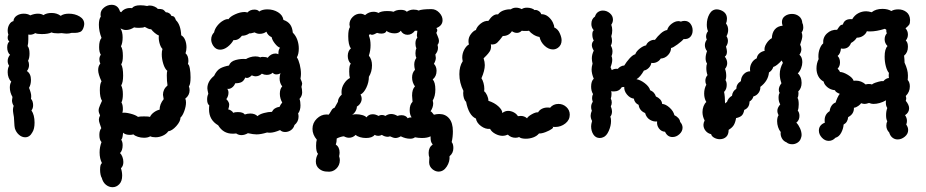

<svg xmlns="http://www.w3.org/2000/svg" viewBox="-20 -578 3857 800"><path d="M154 -436Q135 -436 127 -440Q113 -431 98 -434Q98 -431 98 -414Q98 -397 95 -386Q103 -377 103 -355Q103 -336 97 -325Q101 -317 101 -307Q101 -293 92 -282Q109 -271 109 -245Q109 -226 101 -212Q110 -190 110 -178Q110 -170 109 -166Q113 -163 115.5 -155.5Q118 -148 118 -140Q118 -126 111 -118Q124 -99 124 -67Q124 -41 115 -27Q104 -6 85 -6Q71 -6 59 -16.5Q47 -27 42 -43Q40 -52 39.5 -66Q39 -80 38 -90Q37 -96 35.5 -105Q34 -114 34 -121Q34 -128 37 -137Q30 -148 30 -160Q30 -164 32 -174Q21 -193 21 -213Q21 -228 27 -238Q20 -244 16 -254.5Q12 -265 12 -277Q12 -294 18 -304Q12 -313 12 -324Q12 -338 22 -350Q16 -354 13 -362.5Q10 -371 10 -380Q10 -398 19 -405Q12 -411 12 -421Q12 -429 15 -433Q12 -442 12 -450Q12 -465 19 -476.5Q26 -488 36 -490Q37 -504 49.5 -512.5Q62 -521 79 -521Q95 -521 106 -514Q123 -521 138 -521Q152 -521 161 -515Q174 -524 195 -524Q217 -524 233 -512Q245 -521 267 -521Q292 -521 311.5 -509.5Q331 -498 331 -478Q331 -474 329 -466Q324 -449 314 -445Q304 -441 293 -441Q282 -441 278 -441Q269 -438 258 -438Q251 -438 237 -440L222 -439Q202 -439 195 -443Q181 -436 154 -436Z M765 -324Q765 -319 763 -311Q768 -309 771 -292.5Q774 -276 774 -256Q774 -226 767 -218Q770 -211 770 -202Q770 -181 752 -167Q755 -161 755 -151Q755 -135 748 -115.5Q741 -96 732 -88Q732 -72 714.5 -52.5Q697 -33 681 -31Q674 -20 659 -13Q644 -6 628 -6Q615 -6 606 -10Q596 -4 580 -4Q567 -4 554.5 -8Q542 -12 536 -18Q528 -16 522 -16Q502 -16 493 -25Q492 -20 491 -10.5Q490 -1 485 4Q491 13 491 27Q491 49 480 60Q486 65 490 75.5Q494 86 494 97Q494 114 484 123Q489 138 489 154Q489 177 477 189.5Q465 202 449 202Q434 202 421.5 192Q409 182 404 163Q401 159 399 149.5Q397 140 397 129Q397 105 405 102Q395 83 395 57Q395 35 403 14Q394 5 394 -16Q394 -34 402 -44Q400 -51 396 -61.5Q392 -72 392 -80Q392 -87 397 -97Q391 -109 391 -118Q391 -127 397 -140Q403 -153 405 -158Q396 -172 396 -202Q396 -229 403 -239Q389 -269 389 -286Q389 -303 398 -313Q394 -321 394 -331Q394 -341 400 -350Q393 -361 393 -382Q393 -409 403 -420Q392 -448 392 -475Q392 -498 400 -509Q399 -512 399 -518Q399 -535 413.5 -546.5Q428 -558 445 -558Q458 -558 467 -551Q476 -544 480 -530L485 -527Q492 -537 504 -541.5Q516 -546 530 -544Q539 -556 564 -556Q580 -556 593 -553Q599 -555 604 -555Q614 -555 624 -550.5Q634 -546 637 -541Q650 -541 656.5 -539Q663 -537 671 -527Q679 -527 685.5 -522.5Q692 -518 694 -512Q703 -511 706.5 -507Q710 -503 713 -494Q733 -475 735 -431Q746 -425 751.5 -411Q757 -397 757 -381Q757 -368 753 -356Q765 -346 765 -324ZM645 -121Q645 -144 662 -165Q659 -180 659 -183Q659 -206 678 -222Q675 -240 675 -264Q675 -277 677 -283Q667 -291 660.5 -311.5Q654 -332 654 -352Q654 -365 657 -374Q649 -382 644.5 -399Q640 -416 642 -430Q634 -433 624.5 -441Q615 -449 610 -456Q603 -456 596.5 -459Q590 -462 583 -466Q578 -462 559 -462Q544 -462 539 -464Q522 -453 505 -453Q493 -453 482 -460Q491 -445 491 -422Q491 -399 484 -385Q492 -374 492 -345Q492 -320 485 -310Q493 -296 493 -263Q493 -235 485 -222Q492 -209 492 -185Q492 -163 486 -151Q492 -142 492 -123Q492 -116 490 -108Q502 -110 523.5 -104.5Q545 -99 555 -91Q561 -93 580 -93Q600 -93 605 -91Q610 -102 622 -110.5Q634 -119 645 -121Z M860 -413Q860 -431 872 -443Q875 -458 886 -471.5Q897 -485 910.5 -492.5Q924 -500 932 -498Q939 -509 960 -518.5Q981 -528 999 -528Q1003 -528 1011 -526Q1022 -538 1040 -538Q1054 -538 1060 -530Q1073 -539 1094 -539Q1119 -539 1138.5 -527Q1158 -515 1161 -495Q1179 -489 1188.5 -476.5Q1198 -464 1200 -442Q1213 -429 1219 -411.5Q1225 -394 1225 -376Q1225 -353 1217 -339Q1224 -329 1229 -309Q1234 -289 1234 -270Q1234 -262 1232 -250Q1239 -235 1239 -230Q1239 -227 1236 -216Q1237 -212 1238 -206.5Q1239 -201 1239 -193Q1239 -178 1228 -166Q1232 -155 1232 -139Q1232 -118 1222 -105Q1224 -101 1224 -92Q1224 -71 1207 -57Q1203 -43 1192 -35.5Q1181 -28 1168 -28Q1155 -28 1147 -36Q1121 -25 1105 -25Q1097 -25 1093 -26Q1067 -18 1049 -18Q1036 -18 1013 -23Q999 -15 986 -15Q974 -15 964 -22Q959 -21 949 -21Q910 -21 889 -56Q851 -78 851 -122Q851 -133 852 -139Q843 -145 843 -164Q843 -177 848 -187Q844 -205 844 -210Q844 -239 872 -262Q883 -285 897.5 -293Q912 -301 934 -305Q940 -322 962 -328Q984 -334 1005 -332Q1011 -336 1022 -339.5Q1033 -343 1044 -343Q1056 -343 1065 -339Q1067 -341 1075 -341Q1081 -341 1087 -340Q1093 -339 1095 -337Q1109 -355 1128 -355Q1134 -355 1140 -352V-355Q1140 -372 1147 -379Q1137 -382 1125.5 -396.5Q1114 -411 1112 -423Q1096 -430 1090 -446Q1078 -437 1062 -437Q1051 -437 1041 -443Q1024 -438 1019 -439Q1005 -429 988 -429Q973 -409 953 -411Q944 -395 928.5 -383Q913 -371 897 -371Q879 -371 868 -388Q860 -401 860 -413ZM935 -142Q935 -134 931 -122Q935 -122 942.5 -117.5Q950 -113 951 -108Q959 -111 971 -111Q993 -111 1000 -101Q1011 -105 1023 -105Q1042 -105 1053 -94Q1061 -102 1079.5 -107Q1098 -112 1113 -112Q1122 -130 1145 -133Q1147 -140 1156 -151Q1152 -157 1149 -167Q1146 -177 1146 -187Q1146 -208 1156 -218Q1145 -232 1145 -251Q1145 -264 1149 -273Q1141 -268 1131 -268Q1122 -268 1116 -275Q1107 -266 1091 -266Q1081 -266 1071 -271Q1060 -260 1044 -260Q1039 -260 1029 -264Q1014 -249 1002 -255Q996 -241 986.5 -236Q977 -231 960 -231Q956 -220 946.5 -213Q937 -206 927 -208Q932 -201 932 -192Q932 -177 923 -165Q935 -153 935 -142Z M1282 -41Q1282 -66 1300 -83.5Q1318 -101 1340 -101Q1346 -101 1349 -100Q1353 -104 1356.5 -110.5Q1360 -117 1363.5 -122Q1367 -127 1374 -129Q1373 -127 1388 -154Q1388 -169 1404 -184Q1403 -188 1403 -195Q1403 -213 1413.5 -229.5Q1424 -246 1438 -253Q1435 -262 1435 -280Q1435 -308 1442 -312Q1429 -325 1429 -345Q1429 -355 1432.5 -363.5Q1436 -372 1442 -376Q1431 -391 1431 -427Q1431 -455 1438 -465Q1436 -473 1436 -476Q1436 -494 1449.5 -507.5Q1463 -521 1481 -521Q1491 -521 1501 -515Q1517 -529 1536 -529Q1548 -529 1557 -524Q1568 -532 1594 -532Q1611 -532 1620 -529Q1631 -537 1650 -537Q1668 -537 1675 -529Q1688 -538 1703 -538Q1716 -538 1724 -534Q1738 -540 1778 -540Q1796 -540 1810 -525.5Q1824 -511 1824 -494Q1824 -471 1798 -461Q1802 -457 1802 -452Q1802 -448 1798 -441Q1800 -435 1804.5 -425Q1809 -415 1809 -408Q1809 -398 1803 -391Q1805 -383 1805 -379Q1805 -364 1794 -351Q1796 -341 1796 -337Q1796 -326 1788 -312Q1799 -301 1799 -283Q1799 -260 1783 -247Q1794 -235 1794 -205Q1794 -177 1783 -159Q1785 -151 1785 -147Q1785 -131 1774 -114Q1777 -114 1781 -108.5Q1785 -103 1788 -100Q1800 -103 1810 -103Q1836 -103 1851.5 -84.5Q1867 -66 1867 -31Q1867 -7 1862 14Q1869 22 1869 39Q1869 60 1853 73Q1855 95 1841.5 116Q1828 137 1807 137Q1795 137 1783 128Q1768 116 1768 98L1769 78Q1766 71 1766 59Q1766 36 1783 24Q1777 17 1775.5 10Q1774 3 1774 -10Q1761 -3 1738 -3Q1723 -3 1709 -6Q1702 0 1689 0Q1670 0 1650 -10Q1638 -3 1628 -3Q1619 -3 1605 -10Q1599 -8 1596 -8Q1583 -8 1571 -16Q1564 -12 1556 -12Q1548 -12 1541 -16Q1531 -3 1505 -3Q1492 -3 1480 -6.5Q1468 -10 1462 -16Q1450 -4 1434 -4Q1424 -4 1413 -10Q1408 -10 1399.5 -7.5Q1391 -5 1383 -1Q1383 14 1379 24Q1395 35 1395 58Q1395 63 1393 73Q1396 82 1396 89Q1396 111 1380.5 125.5Q1365 140 1343 137Q1324 137 1310 125.5Q1296 114 1296 95Q1296 78 1305 63Q1297 55 1297 29Q1297 13 1300 4Q1282 -17 1282 -41ZM1624 -439Q1613 -439 1603 -442.5Q1593 -446 1591 -450Q1587 -438 1569 -438Q1560 -438 1551 -441Q1537 -433 1530 -433Q1526 -433 1521 -436L1517 -430Q1524 -413 1524 -390Q1524 -367 1517 -346Q1530 -330 1530 -306Q1530 -279 1517 -258Q1517 -235 1506.5 -213Q1496 -191 1482 -184Q1487 -176 1487 -166Q1487 -157 1481.5 -148Q1476 -139 1467 -134Q1467 -124 1461 -114Q1455 -104 1447 -100Q1457 -102 1464 -102Q1477 -102 1489.5 -98.5Q1502 -95 1507 -89Q1516 -102 1533 -102Q1545 -102 1557 -95Q1564 -99 1571 -99Q1579 -99 1586 -95Q1597 -103 1610 -103Q1623 -103 1636 -95Q1644 -98 1653 -98Q1671 -98 1679 -85Q1684 -89 1695 -89Q1687 -100 1687 -119Q1687 -142 1699 -154Q1697 -172 1697 -180Q1697 -206 1709 -218Q1697 -235 1697 -255Q1697 -275 1709 -287Q1706 -299 1706 -309Q1706 -325 1715 -337Q1711 -344 1711 -356Q1711 -369 1715 -376Q1711 -385 1711 -397Q1711 -413 1719 -421Q1717 -427 1717 -431Q1717 -436 1718 -440.5Q1719 -445 1719 -450H1709Q1696 -433 1678 -433Q1669 -433 1661.5 -437.5Q1654 -442 1650 -450Q1642 -439 1624 -439Z M2171 0Q2151 0 2143 -7Q2136 -4 2128 -4Q2109 -4 2096 -17Q2084 -12 2075 -12Q2059 -12 2043.5 -20.5Q2028 -29 2022 -41Q2003 -39 1984.5 -52.5Q1966 -66 1963 -84Q1933 -97 1922 -154Q1916 -159 1913 -169Q1910 -179 1910 -189Q1910 -196 1911 -199Q1894 -233 1894 -269Q1894 -302 1908 -323Q1906 -333 1906 -338Q1906 -355 1914 -370.5Q1922 -386 1934 -393Q1932 -398 1932 -407Q1932 -423 1942.5 -436.5Q1953 -450 1963 -453Q1967 -467 1982.5 -479.5Q1998 -492 2015 -491Q2035 -521 2055 -518Q2064 -530 2079.5 -535Q2095 -540 2108 -539Q2118 -546 2130 -546Q2142 -546 2154 -540Q2162 -546 2176 -546Q2186 -546 2195 -543Q2204 -540 2207 -536Q2215 -538 2224 -532.5Q2233 -527 2235 -519Q2252 -519 2264.5 -508.5Q2277 -498 2283.5 -484.5Q2290 -471 2289 -464Q2306 -456 2313 -438Q2320 -422 2320 -410Q2320 -390 2305 -379Q2295 -372 2284 -372Q2266 -372 2249.5 -387Q2233 -402 2228 -424Q2215 -426 2203 -433.5Q2191 -441 2184 -450Q2181 -449 2169 -449Q2158 -449 2154 -450Q2145 -441 2134 -441Q2123 -441 2113 -448Q2100 -428 2075 -428Q2062 -410 2052 -400.5Q2042 -391 2025 -393Q2026 -390 2026 -384Q2026 -372 2020 -363Q2014 -354 2006.5 -346.5Q1999 -339 1995 -335Q2000 -320 2000 -307Q2000 -284 1986 -252Q1991 -245 1994.5 -232.5Q1998 -220 1998 -208Q1998 -201 1997 -198Q2004 -193 2009.5 -181Q2015 -169 2015 -158Q2040 -150 2056.5 -135Q2073 -120 2073 -107Q2084 -116 2097 -116Q2109 -116 2120.5 -110Q2132 -104 2138 -94Q2143 -95 2150 -95Q2165 -95 2176 -85Q2180 -93 2196 -102Q2212 -111 2222 -110Q2228 -120 2238.5 -125Q2249 -130 2261 -130Q2269 -130 2272 -129Q2285 -145 2307 -145Q2326 -145 2340 -132Q2354 -119 2354 -100Q2354 -78 2335.5 -63.5Q2317 -49 2294 -49Q2285 -49 2281 -50Q2289 -48 2279.5 -41Q2270 -34 2253 -27.5Q2236 -21 2226 -22Q2217 -11 2202 -5.5Q2187 0 2171 0Z M2479 -3Q2462 -3 2452.5 -17.5Q2443 -32 2443 -52Q2443 -60 2447 -74Q2441 -85 2441 -96Q2441 -105 2446 -117Q2443 -123 2443 -132Q2443 -144 2450 -154Q2447 -162 2447 -169Q2447 -179 2451 -186Q2443 -199 2443 -217Q2443 -240 2454 -250Q2445 -271 2445 -289Q2445 -299 2449 -313Q2446 -325 2446 -335Q2446 -351 2454 -367Q2446 -380 2446 -390Q2446 -401 2454 -409Q2448 -420 2448 -434Q2448 -448 2454 -452Q2444 -463 2444 -478Q2444 -499 2459 -509Q2463 -522 2472 -528Q2481 -534 2492 -534Q2508 -534 2521 -523Q2534 -512 2534 -496Q2534 -485 2527 -475Q2531 -464 2531 -452Q2531 -438 2527 -427Q2530 -417 2530 -408Q2530 -397 2525 -388Q2532 -377 2532 -363Q2532 -353 2528 -344Q2531 -338 2531 -329Q2531 -316 2524 -298Q2528 -290 2529 -286Q2541 -293 2554 -291Q2559 -297 2566.5 -301Q2574 -305 2581 -305Q2590 -320 2603 -334.5Q2616 -349 2627 -352Q2631 -364 2645.5 -375.5Q2660 -387 2672 -389Q2676 -400 2687 -406.5Q2698 -413 2709 -412Q2720 -427 2733.5 -439Q2747 -451 2760 -453Q2764 -468 2778.5 -479Q2793 -490 2807 -490Q2811 -490 2817 -488Q2824 -491 2832 -491Q2848 -491 2857 -479Q2866 -467 2866 -451Q2866 -435 2856.5 -424.5Q2847 -414 2828 -415Q2822 -407 2803 -393Q2784 -379 2776 -378Q2776 -362 2763.5 -348.5Q2751 -335 2733 -334Q2727 -324 2716 -319Q2705 -314 2694 -316Q2692 -304 2683 -295Q2674 -286 2663 -284Q2648 -257 2632 -248Q2649 -245 2667 -231Q2685 -217 2689 -202Q2707 -195 2713 -176Q2723 -172 2730.5 -164Q2738 -156 2739 -145Q2754 -144 2770 -129.5Q2786 -115 2790 -98Q2799 -94 2806 -86.5Q2813 -79 2814 -70Q2824 -59 2824 -46Q2824 -31 2811 -19Q2798 -7 2782 -7Q2761 -7 2751 -29Q2735 -30 2725.5 -43Q2716 -56 2718 -72Q2703 -70 2688 -79Q2673 -88 2668 -107Q2644 -117 2641 -141Q2624 -149 2621 -167Q2605 -169 2592.5 -184Q2580 -199 2581 -216Q2578 -215 2571 -215Q2560 -197 2538 -197Q2530 -197 2526 -198Q2528 -196 2528 -187Q2528 -176 2525 -167Q2529 -160 2529 -151Q2529 -142 2525 -135Q2530 -123 2530 -114Q2530 -100 2523 -92Q2526 -85 2526 -74Q2526 -54 2516.5 -32.5Q2507 -11 2493 -6Q2486 -3 2479 -3Z M2979 2Q2967 2 2956 -4Q2945 -10 2943 -19Q2929 -22 2920 -33Q2911 -44 2911 -58Q2911 -66 2916 -76Q2907 -93 2907 -111Q2907 -124 2911.5 -135.5Q2916 -147 2923 -153Q2914 -168 2914 -188Q2914 -209 2923 -225Q2919 -232 2919 -241Q2919 -255 2928 -265Q2923 -278 2923 -295Q2923 -306 2926 -313Q2920 -322 2920 -335Q2920 -349 2926 -365Q2917 -376 2917 -390Q2917 -402 2925 -413Q2922 -419 2922 -426Q2922 -438 2930 -448Q2925 -460 2925 -475Q2925 -500 2936 -519.5Q2947 -539 2967 -539Q2973 -539 2982 -536Q3009 -526 3009 -500Q3009 -489 3005 -480Q3014 -469 3014 -453Q3014 -440 3007 -427Q3013 -418 3013 -408Q3013 -395 3005 -384Q3009 -370 3009 -363Q3009 -348 3000 -342Q3010 -329 3010 -315Q3010 -302 3001 -291Q3006 -278 3006 -261Q3006 -252 3003 -244Q3008 -237 3008 -224Q3008 -206 2997 -195Q3001 -176 3001 -147Q3006 -152 3009 -153Q3014 -170 3030 -179Q3032 -198 3048 -208Q3048 -228 3067 -240Q3068 -258 3079.5 -269.5Q3091 -281 3106 -281Q3105 -284 3105 -290Q3105 -304 3112.5 -316.5Q3120 -329 3133 -335Q3135 -348 3144.5 -356Q3154 -364 3166 -366Q3163 -380 3173 -396Q3183 -412 3196 -419Q3197 -442 3208.5 -455.5Q3220 -469 3241 -471Q3238 -479 3238 -486Q3238 -502 3250.5 -511Q3263 -520 3280 -520Q3297 -520 3309.5 -510Q3322 -500 3323 -482Q3327 -475 3327 -464Q3327 -451 3320 -443Q3323 -436 3323 -428Q3323 -417 3314 -392Q3319 -382 3319 -373Q3319 -361 3311 -350Q3323 -340 3323 -319Q3323 -307 3318 -294Q3313 -281 3304 -272Q3311 -267 3315.5 -256.5Q3320 -246 3320 -233Q3320 -210 3306 -197Q3307 -194 3307 -188Q3307 -177 3303 -170Q3308 -163 3308 -143Q3308 -126 3304 -117Q3311 -109 3311 -95Q3311 -77 3298 -67Q3307 -58 3313.5 -43.5Q3320 -29 3320 -15Q3320 -9 3316 1Q3312 11 3302 17Q3292 23 3281 23Q3266 23 3257 15Q3244 10 3237.5 -2.5Q3231 -15 3233 -28Q3226 -36 3222 -48.5Q3218 -61 3218 -73Q3218 -89 3224 -98Q3219 -107 3219 -117Q3219 -129 3231 -143Q3224 -155 3224 -171Q3224 -186 3229 -191Q3225 -195 3225 -204Q3225 -217 3236 -231Q3229 -251 3229 -269Q3229 -293 3242 -316L3237 -326Q3216 -303 3202 -299Q3198 -285 3184 -276Q3181 -241 3148 -216Q3149 -203 3141 -191.5Q3133 -180 3119 -176Q3116 -163 3103 -155Q3103 -129 3081 -120Q3078 -103 3070 -96Q3062 -89 3047 -86Q3044 -68 3037.5 -57Q3031 -46 3016 -37Q3016 -17 3005.5 -7.5Q2995 2 2979 2Z M3771 -218Q3771 -195 3754 -178Q3756 -172 3756 -168Q3756 -164 3754 -158Q3768 -141 3768 -127Q3768 -109 3751 -98Q3759 -87 3759 -74Q3759 -67 3756 -59Q3764 -48 3764 -36Q3764 -20 3750 -8.5Q3736 3 3720 3Q3708 3 3698.5 -4.5Q3689 -12 3685 -26Q3673 -38 3673 -55Q3673 -65 3677 -73Q3672 -81 3672 -98Q3672 -115 3677 -128Q3671 -137 3671 -150Q3671 -157 3672 -160Q3645 -145 3619 -145Q3611 -145 3601 -149Q3589 -145 3583 -145Q3576 -145 3568 -148Q3565 -143 3556 -136.5Q3547 -130 3538 -129Q3539 -103 3514 -90Q3512 -68 3495 -59Q3494 -42 3485 -25Q3476 -8 3461 -4Q3449 9 3433 9Q3417 9 3404.5 -4.5Q3392 -18 3392 -34Q3392 -57 3417 -67Q3416 -70 3416 -77Q3416 -102 3437 -115Q3438 -127 3444.5 -137Q3451 -147 3462 -151Q3464 -159 3469 -170Q3474 -181 3479 -187Q3461 -194 3459 -202Q3440 -204 3427 -215Q3414 -226 3412 -238Q3397 -246 3389.5 -260.5Q3382 -275 3382 -293Q3382 -314 3391 -332Q3390 -336 3390 -344Q3390 -361 3396 -376Q3402 -391 3410 -397Q3408 -422 3425.5 -438.5Q3443 -455 3468 -454Q3475 -465 3479.5 -470Q3484 -475 3492 -476Q3499 -501 3531 -498Q3540 -514 3555.5 -522.5Q3571 -531 3589 -531Q3598 -531 3612 -527Q3629 -541 3657 -541Q3679 -541 3694 -532Q3705 -539 3723 -539Q3742 -539 3756.5 -528Q3771 -517 3772 -495Q3772 -481 3768.5 -475.5Q3765 -470 3753 -460Q3763 -449 3763 -434Q3763 -420 3754 -409Q3763 -402 3763 -383Q3763 -359 3747 -346Q3749 -330 3749 -317Q3763 -287 3763 -264Q3763 -252 3762 -245Q3771 -235 3771 -218ZM3683 -264Q3683 -271 3684 -274Q3676 -283 3671 -302Q3666 -321 3666 -342Q3666 -374 3678 -386Q3666 -398 3666 -414Q3666 -429 3675 -439Q3672 -447 3673 -454Q3669 -456 3667 -458Q3632 -447 3605 -447Q3596 -447 3592 -448Q3588 -437 3576.5 -429Q3565 -421 3550 -421Q3541 -407 3526 -399Q3517 -375 3492 -375Q3487 -375 3484 -376Q3482 -354 3470 -345Q3480 -335 3480 -318Q3480 -302 3470 -292Q3478 -284 3480 -278Q3493 -278 3513 -266Q3533 -254 3537 -241Q3540 -242 3546 -242Q3569 -242 3587 -226Q3592 -228 3600 -228Q3609 -228 3613 -226Q3618 -230 3626 -233Q3629 -234 3640.5 -237.5Q3652 -241 3661 -240Q3671 -252 3684 -253Q3683 -257 3683 -264Z"/></svg>

Font: Pangolin
Style: Regular
Weight: 400
Designer: Kevin Burke
Foundry: Google, Inc.
Version: Version 1.101